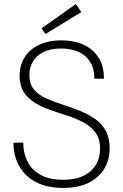

<svg xmlns="http://www.w3.org/2000/svg" viewBox="-20 -910 605 942"><path d="M290 12Q210 12 155.5 -17Q101 -46 73.5 -96.5Q46 -147 46 -210H94Q94 -161 114 -119.5Q134 -78 177.5 -53Q221 -28 290 -28Q351 -28 391 -48Q431 -68 451 -102.5Q471 -137 471 -179Q471 -229 448.5 -259.5Q426 -290 389.5 -309.5Q353 -329 309 -343Q265 -357 223 -372Q152 -397 114 -436Q76 -475 76 -539Q76 -588 99.5 -627Q123 -666 169.5 -689Q216 -712 282 -712Q342 -712 389 -691Q436 -670 463 -628Q490 -586 490 -524H443Q443 -573 422.5 -606Q402 -639 365.5 -655.5Q329 -672 281 -672Q228 -672 193 -654.5Q158 -637 141 -607.5Q124 -578 124 -542Q124 -498 146 -471.5Q168 -445 204 -428.5Q240 -412 284 -398Q328 -384 373 -366Q414 -349 447 -326Q480 -303 499 -268Q518 -233 518 -181Q518 -128 493 -84.5Q468 -41 417.5 -14.5Q367 12 290 12ZM203 -743 184 -771 352 -890 379 -851Z"/></svg>

Font: DM Sans 9pt ExtraLight
Style: Regular
Weight: 250
Version: Version 4.004;gftools[0.9.30]